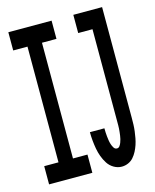

<svg xmlns="http://www.w3.org/2000/svg" viewBox="-112 -812 724 896"><g transform="rotate(-15 250.0 -363.5)"><path d="M365 8Q345 8 327 -2.5Q309 -13 298 -30Q287 -47 280 -66Q273 -85 269.5 -104.5Q266 -124 264 -144.5Q262 -165 262 -185V-186H332Q332 -176 332.5 -166Q333 -156 334 -146.5Q335 -137 336.5 -127Q338 -117 341 -107.5Q344 -98 349.5 -89Q355 -80 365 -80Q373 -80 378 -87Q383 -94 386 -102Q389 -110 391 -118Q393 -126 394 -134Q395 -142 396 -150.5Q397 -159 397.5 -167Q398 -175 398 -183.5Q398 -192 398 -200V-647H329V-735H468V-200Q468 -184 467.5 -168Q467 -152 465 -136Q463 -120 460 -104Q457 -88 452 -73Q447 -58 439.5 -43.5Q432 -29 421.5 -17Q411 -5 396 1.5Q381 8 365 8ZM15 0V-88H84V-647H15V-735H224V-647H154V-88H224V0Z"/></g></svg>

Font: Iosevka SS18 Semibold
Style: Regular
Weight: 600
Monospace: yes
Designer: Belleve Invis
Foundry: Belleve Invis
Version: Version 25.1.1; ttfautohint (v1.8.4)